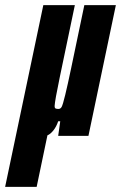

<svg xmlns="http://www.w3.org/2000/svg" viewBox="-80 -530 472 749"><path d="M372 -510 265 0H147L155 -57H147Q140 -36 128.5 -21.5Q117 -7 105 -2L63 199H-60L89 -510H212L153 -228Q134 -137 133 -116Q133 -109 136.5 -107Q140 -105 148 -105Q156 -105 160.5 -113Q165 -121 174.5 -160Q184 -199 198 -266L249 -510Z"/></svg>

Font: Saira Ultra Condensed Black
Style: Italic
Weight: 900
Width: 1
Italic angle: -12°
Designer: Hector Gatti with collaboration of the Omnibus-Type team
Foundry: Omnibus-Type
Version: Version 1.001; ttfautohint (v1.8)